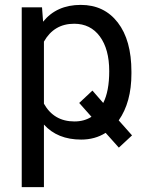

<svg xmlns="http://www.w3.org/2000/svg" viewBox="-20 -558 607 781"><path d="M514.6 -258.3Q514.6 -142.1 462.9 -68.4L517.1 -7.3L463.4 42.5L409.7 -17.6Q366.2 9.8 310.1 9.8Q213.9 9.8 158.7 -51.3V203.1H68.4V-528.3H150.9L155.3 -469.7Q210.4 -538.1 308.6 -538.1Q403.8 -538.1 459.2 -466.3Q514.6 -394.5 514.6 -266.6ZM424.3 -268.6Q424.3 -357.9 386.2 -409.7Q348.1 -461.4 281.7 -461.4Q199.7 -461.4 158.7 -388.7V-136.2Q199.2 -64 282.7 -64Q322.8 -64 352.1 -83L302.2 -139.2L356 -189.5L399.9 -139.2Q424.3 -187 424.3 -268.6Z"/></svg>

Font: RobotoInd
Style: Regular
Weight: 400
Designer: Google
Version: Version 2.001101; 2014